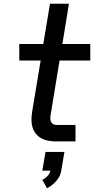

<svg xmlns="http://www.w3.org/2000/svg" viewBox="-20 -755 540 1025"><path d="M280 0Q259 0 239 -3.5Q219 -7 202 -16Q185 -25 172.5 -40Q160 -55 154 -74Q148 -93 148 -113.5Q148 -134 151 -155L197 -432H83V-520H211L247 -735H348L313 -520H462V-432H298L250 -140Q248 -131 248.5 -122Q249 -113 252.5 -105Q256 -97 263.5 -92.5Q271 -88 280 -88H383V0ZM231 250 206 205Q221 198 233.5 185Q246 172 249 156H206L223 56H324L307 156Q305 171 298 185Q291 199 280.5 211Q270 223 257.5 233Q245 243 231 250Z"/></svg>

Font: Iosevka SS04 Semibold
Style: Italic
Weight: 600
Italic angle: -9°
Monospace: yes
Designer: Belleve Invis
Foundry: Belleve Invis
Version: Version 19.0.0; ttfautohint (v1.8.4)